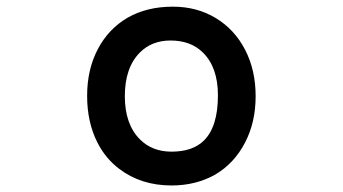

<svg xmlns="http://www.w3.org/2000/svg" viewBox="-20 -530 1040 582"><path d="M722.7 -97.7Q690.4 -35.2 632.8 -1Q574.2 32.2 500 32.2Q407.2 32.2 340.8 -18.6Q299.8 -49.8 275.4 -97.7Q244.1 -159.2 244.1 -239.3Q244.1 -319.3 276.4 -380.9Q308.6 -442.4 367.2 -476.6Q425.8 -509.8 503.9 -509.8Q577.1 -509.8 634.3 -475.1Q691.4 -440.4 723.1 -378.9Q754.9 -317.4 754.9 -238.3Q754.9 -159.2 722.7 -97.7ZM404.3 -371.1Q358.4 -325.2 358.4 -238.3Q358.4 -153.3 404.3 -107.4Q441.4 -70.3 500 -70.3Q564.5 -70.3 598.6 -104.5Q640.6 -146.5 640.6 -241.2Q640.6 -325.2 595.7 -370.1Q558.6 -407.2 497.1 -407.2Q440.4 -407.2 404.3 -371.1Z"/></svg>

Font: FakePearl
Style: SemiBold
Weight: 400
Version: Version 1.2